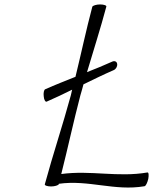

<svg xmlns="http://www.w3.org/2000/svg" viewBox="-20 -830 720 865"><path d="M190 -372C229 -389 267 -407 305 -426C303 -417 301 -409 299 -400C263 -267 218 -133 182 0C180 5 192 10 210 10C227 10 242 5 245 0V-2C379 -21 496 32 631 9C637 8 644 -7 648 -24C651 -41 650 -54 644 -53C511 -30 389 -64 256 -46C286 -164 311 -282 342 -400C347 -417 352 -434 356 -450C401 -472 446 -494 492 -514C502 -518 509 -530 508 -541C507 -552 498 -557 487 -553C449 -536 411 -520 372 -505C401 -603 433 -702 459 -800C461 -805 449 -810 431 -810C414 -810 399 -805 396 -800C368 -695 346 -590 320 -484C275 -466 229 -448 184 -428C178 -426 175 -411 177 -396C178 -380 185 -370 190 -372Z"/></svg>

Font: Nupuram ExtraLight Oblique
Style: Regular
Weight: 200
Designer: Santhosh Thottingal (santhosh.thottingal@gmail.com)
Foundry: SMC
Version: Version 1.000